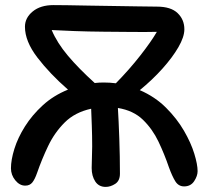

<svg xmlns="http://www.w3.org/2000/svg" viewBox="-20 -725 818 754"><path d="M395 9Q368 9 354 -12.5Q340 -34 340 -65Q340 -82 341 -106Q342 -130 342 -150Q342 -193 340.5 -232Q339 -271 338 -298Q274 -284 234 -244Q194 -204 169 -151.5Q144 -99 126 -47Q117 -21 107 -8.5Q97 4 79 4Q57 4 40 -17Q23 -38 23 -64Q23 -97 36.5 -140.5Q50 -184 78 -228.5Q106 -273 148 -311.5Q190 -350 247 -373Q175 -436 126.5 -499.5Q78 -563 78 -620Q78 -655 108.5 -680Q139 -705 190 -705Q208 -705 244.5 -704.5Q281 -704 327.5 -703Q374 -702 424 -701.5Q474 -701 519 -700Q564 -699 596 -699Q651 -699 677.5 -673.5Q704 -648 704 -610Q704 -580 680.5 -539.5Q657 -499 617.5 -455Q578 -411 529 -371Q589 -345 632 -302Q675 -259 702.5 -211.5Q730 -164 743 -121.5Q756 -79 756 -53Q756 -34 742.5 -13.5Q729 7 703 7Q681 7 668.5 -13Q656 -33 643 -69Q626 -119 602.5 -168.5Q579 -218 541.5 -254.5Q504 -291 443 -301Q446 -252 448.5 -181Q451 -110 451 -43Q451 -15 432.5 -3Q414 9 395 9ZM387 -401Q411 -401 435 -398Q488 -452 531 -507Q574 -562 596 -600Q558 -599 502.5 -599.5Q447 -600 387 -600.5Q327 -601 273 -603Q219 -605 183 -607Q204 -557 246.5 -506.5Q289 -456 352 -399Q369 -401 387 -401Z"/></svg>

Font: Shantell Sans Normal
Style: Regular
Weight: 500
Designer: Stephen Nixon, Anya Danilova, Shantell Martin
Foundry: Arrow Type
Version: Version 1.009;[a7da0bfa3]